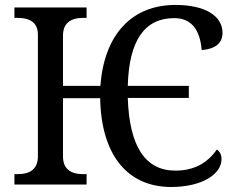

<svg xmlns="http://www.w3.org/2000/svg" viewBox="-20 -744 951 774"><path d="M793 -542C849.1 -546.9 877 -570.3 877 -611.8C877 -679.7 807.6 -724.1 687 -724.1C511.7 -724.1 399.9 -605 384.8 -397.9H233.9V-600.1C233.9 -647.9 261.2 -671.9 315.9 -671.9H329.1V-713.9H38.1V-671.9H50.8C105.5 -671.9 132.8 -649.4 132.8 -604V-113.8C132.8 -65.9 105.5 -42 50.8 -42H38.1V0H329.1V-42H315.9C261.2 -42 233.9 -65.9 233.9 -113.8V-348.1H383.8C387.7 -119.6 493.7 9.8 669.9 9.8C794.4 9.8 873 -42 873 -102.1C873 -120.1 866.7 -132.8 854 -141.1C814.9 -84.5 759.3 -56.2 687 -56.2C565.4 -56.2 501.5 -153.8 495.1 -349.1H741.2V-397.9H495.1C500 -580.1 562.5 -670.9 682.1 -670.9C749 -670.9 786.1 -627.9 793 -542Z"/></svg>

Font: The Erased English
Style: Regular
Weight: 400
Designer: Monotype Design team + ligartures altered by 180 Amsterdam
Foundry: Monotype Imaging Inc.
Version: Version 1.030;Glyphs 3.1.2 (3151)